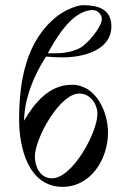

<svg xmlns="http://www.w3.org/2000/svg" viewBox="-20 -713 490 743"><path d="M411 -611C411 -678 359 -693 302 -693C272 -693 226 -669 202 -651C79 -555 54 -396 54 -249C54 -143 89 10 222 10C333 10 398 -99 398 -200C398 -281 351 -385 258 -385C170 -385 114 -315 73 -246C75 -334 111 -421 158 -494C180 -492 202 -491 224 -491C299 -491 411 -517 411 -611ZM165 -507C198 -568 261 -674 339 -674C357 -674 374 -658 374 -640C374 -607 316 -540 287 -526C260 -513 230 -507 200 -507ZM357 -272C357 -201 261 -23 181 -23C135 -23 115 -68 115 -108C115 -176 210 -351 287 -351C329 -351 357 -311 357 -272Z"/></svg>

Font: XITS Math
Style: Regular
Weight: 400
Designer: MicroPress Inc., with final additions and corrections provided by Coen Hoffman, Elsevier (retired)
Version: Version 1.108